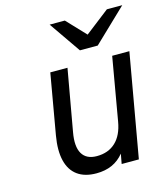

<svg xmlns="http://www.w3.org/2000/svg" viewBox="-111 -819 801 917"><g transform="rotate(-15 289.5 -360.0)"><path d="M253 12Q195.5 12 159.8 -14Q124 -40 111.8 -90.2Q99.5 -140.5 112 -213L164 -511H249L195 -207Q182.5 -138 203.5 -102.5Q224.5 -67 276 -67Q333 -67 369 -101Q405 -135 416 -200L470 -511H555L465 0H380L389 -49Q364.5 -18.5 330.5 -3.2Q296.5 12 253 12ZM328 -576 220 -732H295L383 -639L503 -732H579L416 -576Z"/></g></svg>

Font: Overpass
Style: Italic
Weight: 400
Italic angle: -10°
Designer: Delve Withrington, Dave Bailey, Thomas Jockin
Foundry: Delve Fonts LLC
Version: Version 4.000